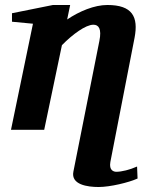

<svg xmlns="http://www.w3.org/2000/svg" viewBox="-20 -520 618 769"><path d="M531 195 529 147C500 160 467 168 446 168C436 168 416 163 422 129L519 -369C535 -453 510 -500 410 -500C358 -500 298 -475 249 -442L261 -500H192L28 -467V-433L112 -425L24 0H157L228 -339C270 -382 323 -421 354 -421C375 -421 388 -405 378 -356L274 167C263 220 331 229 375 229C421 229 496 211 531 195Z"/></svg>

Font: Veleka
Style: Bold Italic
Weight: 700
Italic angle: -12°
Designer: Stefan Peev, Context Ltd, 2016; SIL International, 1997-2014.
Foundry: Stefan Peev, Context Ltd, 2016
Version: Version 5.000